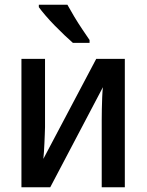

<svg xmlns="http://www.w3.org/2000/svg" viewBox="-20 -786 619 806"><path d="M169 -252Q169 -239 168 -221.5Q167 -204 166.5 -185Q166 -166 164.5 -148.5Q163 -131 162 -119L384 -539H504V0H407V-281Q407 -302 407.5 -327.5Q408 -353 409 -378Q410 -403 412 -420L191 0H70V-539H169ZM263 -766Q275 -744 291.5 -716.5Q308 -689 325.5 -663Q343 -637 356 -618V-606H286Q271 -619 250.5 -638.5Q230 -658 209 -679.5Q188 -701 170.5 -721.5Q153 -742 143 -756V-766Z"/></svg>

Font: Noto Sans Display SemiCondensed Medium
Style: Regular
Weight: 500
Width: 4
Designer: Monotype Design Team
Foundry: Monotype Imaging Inc.
Version: Version 2.003